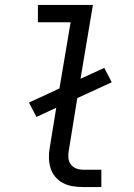

<svg xmlns="http://www.w3.org/2000/svg" viewBox="-20 -755 540 775"><path d="M315 0Q293 0 272.5 -3.5Q252 -7 234 -16.5Q216 -26 203 -41.5Q190 -57 184 -76.5Q178 -96 177.5 -117.5Q177 -139 181 -160L207 -320L127 -283L97 -341L220 -398L265 -665H133V-735H355L305 -437L401 -481L431 -423L292 -359L258 -149Q255 -134 256 -119Q257 -104 265 -92.5Q273 -81 286.5 -75.5Q300 -70 315 -70H389V0Z"/></svg>

Font: Iosevka SS04 Oblique
Style: Regular
Weight: 400
Italic angle: -9°
Monospace: yes
Designer: Belleve Invis
Foundry: Belleve Invis
Version: Version 19.0.0; ttfautohint (v1.8.4)